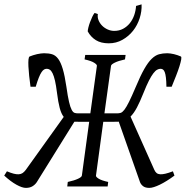

<svg xmlns="http://www.w3.org/2000/svg" viewBox="-47 -872 869 898"><path d="M769 -50.8Q750.5 -37.1 733.2 -26.4Q715.8 -15.6 700.7 -8.3Q685.5 -1 673.1 2.9Q660.6 6.8 651.9 6.8Q632.8 6.8 622.6 -1Q612.3 -8.8 607.9 -20L508.3 -303.2Q506.8 -302.7 504.9 -302.7H502Q488.8 -302.2 470.2 -302.2H436L401.9 -50.8Q400.9 -44.9 414.3 -36.4Q427.7 -27.8 459 -21L456.5 0H267.6L270 -21Q300.8 -27.8 317.9 -35.9Q335 -43.9 335.9 -50.8L370.1 -302.2H336.4Q318.4 -302.2 304.7 -302.7H300.8L125 -20Q117.7 -8.8 105.2 -1Q92.8 6.8 73.7 6.8Q56.6 6.8 29.5 -8.3Q2.4 -23.4 -27.3 -50.8L-14.6 -70.8Q3.9 -63 17.3 -59.6Q30.8 -56.2 41 -56.9Q51.3 -57.6 58.8 -62.7Q66.4 -67.9 73.7 -77.6L251 -325.2Q239.3 -340.3 232.2 -367.2Q225.1 -394 219.7 -437Q215.3 -472.7 210.2 -494.6Q205.1 -516.6 199 -529.1Q192.9 -541.5 186 -545.9Q179.2 -550.3 171.9 -550.3Q165 -550.3 159.2 -546.9Q153.3 -543.5 147.2 -534.4Q141.1 -525.4 134.5 -509Q127.9 -492.7 120.1 -466.3H95.7Q91.8 -492.7 89.4 -517.3Q86.9 -542 85.9 -561.5Q85 -581.1 86.2 -593.5Q87.4 -606 91.8 -607.9Q99.1 -610.8 108.2 -613.8Q117.2 -616.7 126.2 -618.7Q135.3 -620.6 143.8 -621.8Q152.3 -623 158.7 -623Q180.7 -623 196.8 -618.2Q212.9 -613.3 225.1 -596.9Q237.3 -580.6 246.6 -549.3Q255.9 -518.1 263.7 -465.3Q270 -420.4 275.9 -395.5Q281.7 -370.6 288.1 -358.6Q294.4 -346.7 301.5 -344.2Q308.6 -341.8 318.4 -341.8H375.5L406.2 -564Q407.2 -569.8 393.3 -578.6Q379.4 -587.4 348.6 -594.2L351.6 -615.2H540.5L537.6 -594.2Q506.8 -587.4 490 -579.1Q473.1 -570.8 472.2 -564L441.4 -341.8H500Q509.8 -341.8 517.6 -344.2Q525.4 -346.7 534.7 -358.6Q543.9 -370.6 556.4 -395.5Q568.8 -420.4 587.9 -465.3Q609.9 -518.1 627.7 -549.3Q645.5 -580.6 662.4 -596.9Q679.2 -613.3 696.8 -618.2Q714.4 -623 735.8 -623Q742.2 -623 750.2 -621.8Q758.3 -620.6 766.8 -618.7Q775.4 -616.7 783.7 -613.8Q792 -610.8 798.8 -607.9Q802.7 -606 800.5 -593.5Q798.3 -581.1 792.2 -561.5Q786.1 -542 776.4 -517.3Q766.6 -492.7 755.9 -466.3H731.4Q731 -492.7 729 -509Q727.1 -525.4 723.6 -534.4Q720.2 -543.5 715.1 -546.9Q710 -550.3 703.6 -550.3Q696.3 -550.3 688 -545.9Q679.7 -541.5 670.2 -529.1Q660.6 -516.6 649.4 -494.6Q638.2 -472.7 624 -437Q607.4 -395.5 593.3 -368.9Q579.1 -342.3 563.5 -326.7L674.8 -77.6Q679.2 -67.9 685.5 -62.7Q691.9 -57.6 701.9 -56.9Q711.9 -56.2 726.6 -59.6Q741.2 -63 761.7 -70.8ZM615.2 -851.6Q616.7 -819.3 606.2 -786.6Q595.7 -753.9 575.2 -728Q554.7 -702.1 525.6 -685.8Q496.6 -669.4 461.9 -669.4Q425.3 -669.4 401.6 -684.1Q377.9 -698.7 363.3 -725.1Q363.3 -731 366.2 -742.9Q369.1 -754.9 374 -768.1Q378.9 -781.2 384.5 -793.2Q390.1 -805.2 395.5 -811.5L410.6 -806.2Q408.2 -791 414.1 -776.9Q419.9 -762.7 430.9 -751.7Q441.9 -740.7 456.8 -734.1Q471.7 -727.5 487.3 -727.5Q510.3 -727.5 528.6 -737.3Q546.9 -747.1 560.1 -763.4Q573.2 -779.8 580.6 -800.8Q587.9 -821.8 589.4 -844.2Z"/></svg>

Font: Gentium Plus
Style: Italic
Weight: 400
Italic angle: -8°
Designer: J. Victor Gaultney, Annie Olsen, Iska Routamaa
Foundry: SIL International
Version: Version 1.510